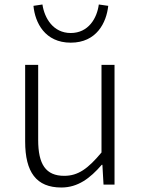

<svg xmlns="http://www.w3.org/2000/svg" viewBox="-20 -822 630 855"><path d="M253 13C327 13 381 -28 433 -88H436L441 0H490V-533H432V-143C372 -71 328 -39 266 -39C184 -39 150 -90 150 -199V-533H92V-192C92 -55 142 13 253 13ZM295 -632C410 -632 454 -721 462 -796L420 -802C412 -741 374 -675 295 -675C217 -675 178 -741 169 -802L129 -796C136 -721 180 -632 295 -632Z"/></svg>

Font: Noto Sans CJK Light
Style: Regular
Weight: 300
Designer: Ryoko NISHIZUKA (kana & ideographs); Paul D. Hunt (Latin, Greek & Cyrillic); Wenlong ZHANG (bopomofo); Sandoll Communica
Foundry: Adobe Systems Incorporated
Version: Version 1.000;PS 1;hotconv 1.0.78;makeotf.lib2.5.61930